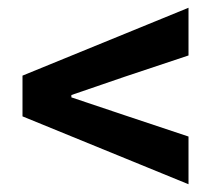

<svg xmlns="http://www.w3.org/2000/svg" viewBox="-20 -625 540 495"><path d="M466 -150V-273L301 -328L164 -374V-380L301 -427L466 -482V-605L38 -430V-325Z"/></svg>

Font: Noto Sans Mono CJK HK
Style: Bold
Weight: 700
Designer: Ryoko NISHIZUKA 西塚涼子 (kana, bopomofo & ideographs); Paul D. Hunt (Latin, Greek & Cyrillic); Sandoll Communications 산돌커뮤니
Foundry: Adobe
Version: Version 2.004;hotconv 1.0.118;makeotfexe 2.5.65603